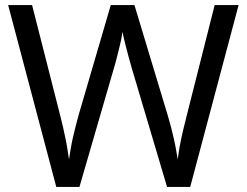

<svg xmlns="http://www.w3.org/2000/svg" viewBox="-20 -734 970 754"><path d="M917 -714 727 0H636L497 -468Q491 -489 485 -511Q479 -533 474 -553Q469 -573 465.5 -587.5Q462 -602 461 -609Q460 -602 457.5 -587.5Q455 -573 450 -553Q445 -533 439.5 -510.5Q434 -488 427 -465L292 0H201L12 -714H106L217 -278Q223 -255 228 -232.5Q233 -210 237.5 -188.5Q242 -167 245 -147Q248 -127 251 -108Q254 -128 257.5 -149Q261 -170 266 -192.5Q271 -215 277 -238Q283 -261 289 -283L415 -714H508L639 -280Q646 -257 652 -233.5Q658 -210 663 -188Q668 -166 671.5 -145.5Q675 -125 678 -108Q681 -133 686 -160.5Q691 -188 698 -218Q705 -248 713 -279L823 -714Z"/></svg>

Font: Noto Sans Tamil
Style: Regular
Weight: 400
Designer: Jelle Bosma - Monotype Design Team
Foundry: Monotype Imaging Inc.
Version: Version 2.003